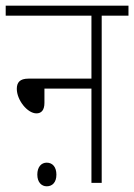

<svg xmlns="http://www.w3.org/2000/svg" viewBox="-20 -642 471 674"><path d="M0 -622V-587H301V-366H80C49 -366 39 -352 39 -330C39 -291 76 -244 108 -244C125 -244 136 -255 136 -281V-331H301V0H337V-587H431V-622ZM111 -29C111 -2 126 12 144 12C164 12 178 -2 178 -29C178 -55 165 -71 144 -71C125 -71 111 -56 111 -29Z"/></svg>

Font: Noto Sans Devanagari UI Condensed ExtraLight
Style: Regular
Weight: 200
Width: 3
Designer: Jelle Bosma - Monotype Design Team
Foundry: Monotype Imaging Inc.
Version: Version 2.004